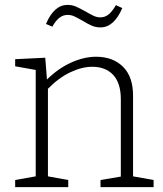

<svg xmlns="http://www.w3.org/2000/svg" viewBox="-20 -765 668 785"><path d="M524 -44 608 -29V0H391V-29L474 -43V-359Q474 -425 443 -458.5Q412 -492 357 -492Q315 -492 267.5 -469.5Q220 -447 176 -402V-44L259 -29V0H42V-29L126 -44V-479L42 -494V-523L165 -529L172 -440Q219 -486 271.5 -509.5Q324 -533 373 -533Q442 -533 483.5 -491.5Q525 -450 524 -370ZM318 -680Q295 -693 283 -698.5Q271 -704 256 -704Q238 -704 223 -692.5Q208 -681 194 -656L168 -667Q201 -745 256 -745Q274 -745 289.5 -738.5Q305 -732 330 -718Q350 -706 363.5 -700Q377 -694 391 -694Q409 -694 424 -706Q439 -718 454 -744L480 -732Q446 -653 391 -653Q372 -653 356.5 -659.5Q341 -666 318 -680Z"/></svg>

Font: Bitter Pro Light
Style: Regular
Weight: 300
Designer: Sol Matas, and Bitter project Authors
Foundry: Sol Matas
Version: Version 1.010